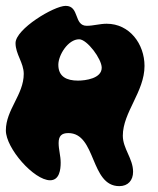

<svg xmlns="http://www.w3.org/2000/svg" viewBox="-60 -648 540 655"><path d="M139 -427C139 -460 172 -514 210 -514C237 -514 287 -447 287 -417C287 -380 231 -373 206 -373C168 -373 139 -386 139 -427ZM173 -194C269 -194 247 -13 347 -13C377 -13 394 -33 394 -62C394 -107 359 -141 359 -185C359 -265 433 -335 433 -423C433 -498 382 -567 304 -567C280 -567 259 -560 236 -560C191 -560 212 -628 164 -628C124 -628 -7 -549 -7 -501C-7 -463 21 -434 21 -396C21 -325 -40 -274 -40 -203C-40 -142 56 -33 111 -33C143 -33 147 -70 147 -93C147 -117 140 -137 140 -160C140 -184 150 -194 173 -194Z"/></svg>

Font: Charger
Style: Overspray
Weight: 400
Designer: Jasper
Foundry: Cannot Into Space Fonts
Version: Version 0.980